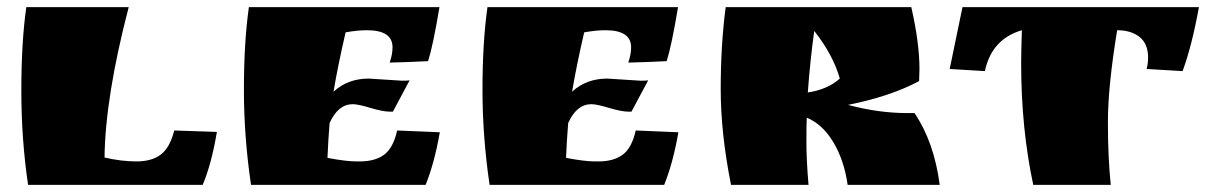

<svg xmlns="http://www.w3.org/2000/svg" viewBox="-20 -520 3395 540"><path d="M470 -153 590 -149Q575 -59 550 0H59Q40 -128 40 -265Q40 -402 54 -500H342Q276 -247 274 -77Q321 -66 364 -66Q407 -66 432.5 -85.5Q458 -105 470 -153Z M1017 -299 1111 -293Q1125 -293 1132 -294L1085 -206H1076Q1057 -206 1022 -216.5Q987 -227 972 -227Q931 -227 907 -174Q903 -125 901 -76Q953 -66 983 -66H992Q1035 -66 1060.5 -85Q1086 -104 1097 -153L1217 -148Q1202 -62 1177 0H686Q666 -135 666 -268Q666 -401 680 -500H1216Q1198 -392 1184 -348Q1125 -345 1076 -344Q1084 -367 1084 -387Q1084 -435 1012 -435Q985 -435 952 -429Q930 -334 918 -262Q958 -299 1017 -299Z M1688 -299 1782 -293Q1796 -293 1803 -294L1756 -206H1747Q1728 -206 1693 -216.5Q1658 -227 1643 -227Q1602 -227 1578 -174Q1574 -125 1572 -76Q1624 -66 1654 -66H1663Q1706 -66 1731.5 -85Q1757 -104 1768 -153L1888 -148Q1873 -62 1848 0H1357Q1337 -135 1337 -268Q1337 -401 1351 -500H1887Q1869 -392 1855 -348Q1796 -345 1747 -344Q1755 -367 1755 -387Q1755 -435 1683 -435Q1656 -435 1623 -429Q1601 -334 1589 -262Q1629 -299 1688 -299Z M2566 -326 2565 -292Q2485 -249 2365 -225Q2451 -202 2531 -202H2552Q2607 -121 2623 0H2364Q2354 -70 2323.5 -120.5Q2293 -171 2249 -189Q2248 -172 2248 -121Q2248 -70 2254 0H2036Q2007 -145 2007 -269.5Q2007 -394 2021 -500H2543Q2566 -399 2566 -326ZM2270 -433Q2258 -345 2252 -260Q2307 -268 2342 -299Q2323 -366 2270 -433Z M3122 -435Q3096 -277 3096 -177Q3096 -77 3104 0H2886Q2852 -159 2852 -342Q2852 -373 2854 -435Q2769 -410 2750 -320L2651 -326L2687 -500H3352Q3332 -390 3306 -320L3205 -326Q3209 -342 3209 -358Q3209 -397 3185 -416Q3161 -435 3122 -435Z"/></svg>

Font: Ruslan Display
Style: Regular
Weight: 400
Version: Version 1.001